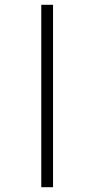

<svg xmlns="http://www.w3.org/2000/svg" viewBox="-20 -780 393 800"><path d="M152 0V-760H201V0Z"/></svg>

Font: Noto Serif Condensed Light
Style: Regular
Weight: 300
Width: 3
Designer: Monotype Design Team
Foundry: Monotype Imaging Inc.
Version: Version 2.013